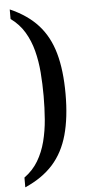

<svg xmlns="http://www.w3.org/2000/svg" viewBox="-60 -796 436 959"><g transform="rotate(-5 158.0 -316.0)"><path d="M27 130V81Q70 50 96 6.5Q122 -37 135.5 -89.5Q149 -142 153.5 -199.5Q158 -257 158 -317Q158 -377 153.5 -434.5Q149 -492 135.5 -544Q122 -596 96 -639.5Q70 -683 27 -714V-762Q114 -724 167 -665.5Q220 -607 244 -521.5Q268 -436 268 -317Q268 -199 244 -112.5Q220 -26 167 33Q114 92 27 130Z"/></g></svg>

Font: Noto Serif Khmer Condensed Medium
Style: Regular
Weight: 500
Width: 3
Designer: Danh Hong and the Monotype Design Team
Foundry: Monotype Imaging Inc.
Version: Version 2.004